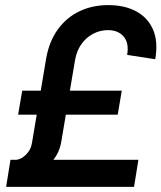

<svg xmlns="http://www.w3.org/2000/svg" viewBox="-20 -732 632 752"><path d="M105 -171 161 -504Q173 -571 207 -617.5Q241 -664 291.5 -688Q342 -712 404 -712Q468 -712 513.5 -687.5Q559 -663 579.5 -616Q600 -569 588 -500L478 -517Q486 -563 464.5 -588.5Q443 -614 403 -614Q371 -614 343.5 -599Q316 -584 298 -558Q280 -532 274 -497L220 -177ZM39 -38 40 -106Q61 -106 81 -125.5Q101 -145 105 -171L220 -177Q213 -135 187 -103.5Q161 -72 122 -55Q83 -38 39 -38ZM4 0 21 -106H522L505 0ZM51 -283 67 -377H457L441 -283Z"/></svg>

Font: Figtree Light SemiBold
Style: Italic
Weight: 600
Italic angle: -9.5°
Version: Version 2.001;gftools[0.9.30]